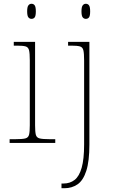

<svg xmlns="http://www.w3.org/2000/svg" viewBox="-20 -758 604 1018"><path d="M31 0V-20H61Q98 -20 114 -24Q130 -28 134 -43.5Q138 -59 138 -94V-438Q138 -475 134 -491.5Q130 -508 115.5 -512Q101 -516 71 -516H53V-536H166V-94Q166 -59 170 -43.5Q174 -28 190.5 -24Q207 -20 243 -20H273V0ZM147 -658Q137 -658 130.5 -666Q124 -674 124 -698Q124 -721 130.5 -729.5Q137 -738 147 -738Q158 -738 164 -729.5Q170 -721 170 -698Q170 -674 164 -666Q158 -658 147 -658ZM306 240V215H317Q351 215 375.5 196Q400 177 413 131.5Q426 86 426 8V-438Q426 -475 422 -491.5Q418 -508 403.5 -512Q389 -516 359 -516H341V-536H454V8Q454 97 437.5 148Q421 199 391 219.5Q361 240 322 240ZM435 -658Q425 -658 418.5 -666Q412 -674 412 -698Q412 -721 418.5 -729.5Q425 -738 435 -738Q446 -738 452 -729.5Q458 -721 458 -698Q458 -674 452 -666Q446 -658 435 -658Z"/></svg>

Font: Noto Rashi Hebrew Thin
Style: Regular
Weight: 250
Version: Version 1.006